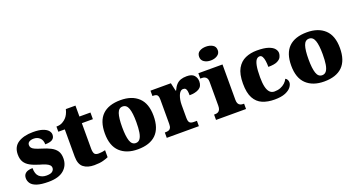

<svg xmlns="http://www.w3.org/2000/svg" viewBox="-48 -1414 3812 2062"><g transform="rotate(-20 1858.0 -383.5)"><path d="M243 10Q159 10 111.5 -6Q64 -22 44.5 -49.5Q25 -77 25 -109Q25 -138 39 -155.5Q53 -173 77 -180.5Q101 -188 130 -188Q130 -119 162.5 -90Q195 -61 246 -61Q294 -61 313.5 -78Q333 -95 333 -117Q333 -136 320 -149.5Q307 -163 280.5 -174.5Q254 -186 213 -197Q152 -215 111.5 -237.5Q71 -260 51 -293.5Q31 -327 31 -378Q31 -467 95.5 -508.5Q160 -550 266 -550Q335 -550 376.5 -535.5Q418 -521 436.5 -499Q455 -477 455 -453Q455 -417 429 -399Q403 -381 346 -381Q346 -430 318 -455.5Q290 -481 249 -481Q218 -481 198 -469Q178 -457 178 -432Q178 -414 188.5 -400.5Q199 -387 225 -375.5Q251 -364 297 -350Q351 -334 392 -313Q433 -292 455.5 -259.5Q478 -227 478 -174Q478 -92 419 -41Q360 10 243 10Z M766 10Q689 10 643.5 -26Q598 -62 598 -150V-460H524V-519Q567 -519 595 -535.5Q623 -552 637 -568Q651 -582 663.5 -606Q676 -630 683 -661H793V-536H919V-460H793V-170Q793 -130 804.5 -111Q816 -92 852 -92Q872 -92 892 -95Q912 -98 928 -102V-22Q910 -13 869 -1.5Q828 10 766 10Z M1264 10Q1135 10 1061 -60Q987 -130 987 -271Q987 -412 1058 -481.5Q1129 -551 1267 -551Q1396 -551 1470 -481.5Q1544 -412 1544 -271Q1544 -130 1473 -60Q1402 10 1264 10ZM1266 -61Q1296 -61 1314 -85Q1332 -109 1339.5 -156Q1347 -203 1347 -271Q1347 -375 1328.5 -427Q1310 -479 1265 -479Q1220 -479 1202.5 -427Q1185 -375 1185 -271Q1185 -168 1203 -114.5Q1221 -61 1266 -61Z M1596 0V-61H1601Q1624 -61 1639.5 -66Q1655 -71 1663.5 -86.5Q1672 -102 1672 -133V-407Q1672 -437 1665.5 -451.5Q1659 -466 1645 -470.5Q1631 -475 1609 -475H1605V-536H1838L1859 -443H1864Q1881 -482 1903 -505.5Q1925 -529 1954 -539Q1983 -549 2022 -549Q2081 -549 2106.5 -520.5Q2132 -492 2132 -450Q2132 -394 2091 -370Q2050 -346 1983 -346Q1983 -374 1980 -393Q1977 -412 1968 -422.5Q1959 -433 1940 -433Q1922 -433 1908.5 -420Q1895 -407 1886 -384.5Q1877 -362 1872 -334.5Q1867 -307 1867 -278V-128Q1867 -99 1874.5 -84.5Q1882 -70 1896 -65.5Q1910 -61 1928 -61H1963V0Z M2159 0V-61H2171Q2190 -61 2204 -68Q2218 -75 2226 -91Q2234 -107 2234 -135V-409Q2234 -434 2225.5 -448Q2217 -462 2203 -468.5Q2189 -475 2171 -475H2152V-536H2428V-131Q2428 -105 2436 -89.5Q2444 -74 2458.5 -67.5Q2473 -61 2491 -61H2502V0ZM2326 -619Q2281 -619 2250.5 -639.5Q2220 -660 2220 -698Q2220 -739 2250.5 -758Q2281 -777 2326 -777Q2369 -777 2401 -758Q2433 -739 2433 -698Q2433 -660 2401 -639.5Q2369 -619 2326 -619Z M2827 10Q2748 10 2689 -15Q2630 -40 2597 -100.5Q2564 -161 2564 -267Q2564 -376 2599 -437.5Q2634 -499 2693 -525Q2752 -551 2825 -551Q2907 -551 2954 -535Q3001 -519 3021 -494.5Q3041 -470 3041 -444Q3041 -424 3030 -400Q3019 -376 2985 -359.5Q2951 -343 2882 -343Q2882 -380 2877.5 -411.5Q2873 -443 2862 -462.5Q2851 -482 2832 -482Q2810 -482 2794 -463Q2778 -444 2769 -397.5Q2760 -351 2760 -268Q2760 -203 2770 -159.5Q2780 -116 2801 -94Q2822 -72 2855 -72Q2893 -72 2923.5 -84Q2954 -96 2976 -116.5Q2998 -137 3009 -161Q3025 -153 3031.5 -138.5Q3038 -124 3038 -110Q3038 -84 3016.5 -56Q2995 -28 2949 -9Q2903 10 2827 10Z M3394 10Q3265 10 3191 -60Q3117 -130 3117 -271Q3117 -412 3188 -481.5Q3259 -551 3397 -551Q3526 -551 3600 -481.5Q3674 -412 3674 -271Q3674 -130 3603 -60Q3532 10 3394 10ZM3396 -61Q3426 -61 3444 -85Q3462 -109 3469.5 -156Q3477 -203 3477 -271Q3477 -375 3458.5 -427Q3440 -479 3395 -479Q3350 -479 3332.5 -427Q3315 -375 3315 -271Q3315 -168 3333 -114.5Q3351 -61 3396 -61Z"/></g></svg>

Font: Noto Serif Armenian Black
Style: Regular
Weight: 900
Version: Version 2.007